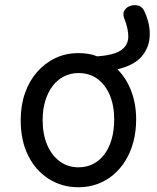

<svg xmlns="http://www.w3.org/2000/svg" viewBox="-20 -732 629 770"><path d="M295 19Q228 19 175.5 -14.5Q123 -48 93 -108Q63 -168 63 -250Q63 -309 80 -358Q97 -407 128.5 -443Q160 -479 202 -499Q244 -519 295 -519Q315 -519 334 -516Q353 -513 370 -506Q438 -511 466 -531Q494 -551 494.5 -584Q495 -617 478 -659Q471 -678 479.5 -691Q488 -704 504 -709Q520 -714 536 -709Q552 -704 560 -685Q582 -637 580.5 -589.5Q579 -542 548.5 -506Q518 -470 451 -454Q487 -418 506.5 -366.5Q526 -315 526 -253Q526 -205 515 -163.5Q504 -122 483.5 -88.5Q463 -55 434.5 -31Q406 -7 370.5 6Q335 19 295 19ZM295 -61Q327 -61 353.5 -74.5Q380 -88 399 -113.5Q418 -139 428 -174.5Q438 -210 438 -253Q438 -308 420.5 -350Q403 -392 371 -415.5Q339 -439 295 -439Q263 -439 236.5 -425.5Q210 -412 191 -387Q172 -362 161.5 -327.5Q151 -293 151 -250Q151 -194 169 -151.5Q187 -109 219.5 -85Q252 -61 295 -61Z"/></svg>

Font: Playwrite PE
Style: Regular
Weight: 400
Designer: Veronika Burian, José Scaglione
Foundry: TypeTogether
Version: Version 1.002